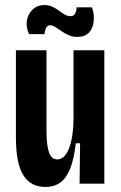

<svg xmlns="http://www.w3.org/2000/svg" viewBox="-20 -727 480 760"><path d="M160 13Q101 13 72 -34Q43 -81 43 -182V-528H164V-212Q164 -151 174 -123.5Q184 -96 207 -96Q222 -96 234 -108Q246 -120 254 -141.5Q262 -163 266.5 -193.5Q271 -224 271 -262V-528H393V-224V0H295L297 -160H280Q273 -97 257.5 -59Q242 -21 218 -4Q194 13 160 13ZM286 -581Q267 -581 251.5 -588Q236 -595 223 -604Q210 -613 199 -620Q188 -627 178 -627Q167 -627 162 -615.5Q157 -604 156 -592H95Q82 -620 86.5 -646Q91 -672 109.5 -689.5Q128 -707 156 -707Q173 -707 187 -700.5Q201 -694 213 -685Q225 -676 236 -669.5Q247 -663 259 -663Q273 -663 278 -674.5Q283 -686 283 -698H344Q354 -670 351 -642.5Q348 -615 332 -598Q316 -581 286 -581Z"/></svg>

Font: Bricolage Grotesque 36pt Condensed SemiBold
Style: Regular
Weight: 600
Width: 3
Designer: Mathieu Triay
Foundry: Atelier Triay
Version: Version 1.001;gftools[0.9.33.dev8+g029e19f]